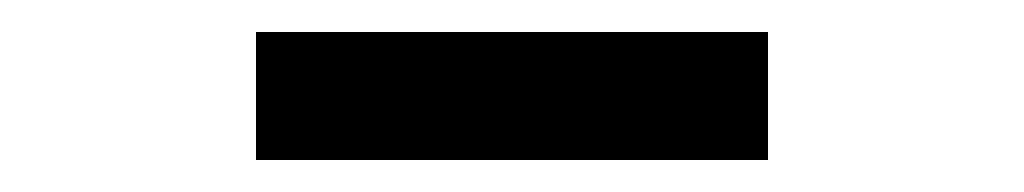

<svg xmlns="http://www.w3.org/2000/svg" viewBox="-20 -390 640 120"><path d="M460 -290V-370H140V-290Z"/></svg>

Font: Tekne LDO
Style: Regular
Weight: 400
Monospace: yes
Designer: Alessio Laiso, Mario Rullo, Paolo Rosset
Foundry: Alessio Laiso
Version: Version 1.000;hotconv 1.0.109;makeotfexe 2.5.65596